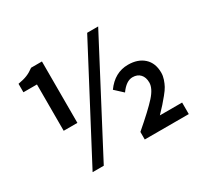

<svg xmlns="http://www.w3.org/2000/svg" viewBox="-141 -855 1110 1055"><g transform="rotate(-30 413.5 -327.0)"><path d="M141.1 -264.2V-558.1H55.2V-611.8Q90.3 -617.7 113 -627Q135.7 -636.2 159.2 -653.8H228V-264.2ZM165 12.2 522 -666H591.8L235.8 12.2ZM502.9 0V-47.9Q599.1 -130.4 640.1 -176Q681.2 -221.7 681.2 -258.8Q681.2 -292 663.6 -311Q646 -330.1 615.2 -330.1Q575.2 -330.1 538.1 -277.8L487.8 -324.2Q543.5 -401.9 627.9 -401.9Q690.4 -401.9 727.8 -367.9Q765.1 -334 765.1 -272.9Q765.1 -252.9 758.1 -231.9Q751 -210.9 742.4 -195.1Q733.9 -179.2 713.6 -154.5Q693.4 -129.9 681.4 -116.5Q669.4 -103 641.1 -73.2H782.2V0Z"/></g></svg>

Font: Source Sans 3 Semibold
Style: Regular
Weight: 600
Designer: Paul D. Hunt
Foundry: Adobe
Version: Version 3.052;hotconv 1.1.0;makeotfexe 2.6.0